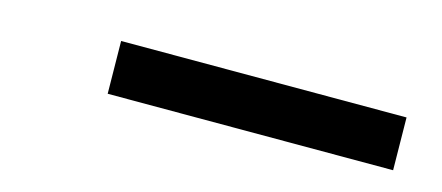

<svg xmlns="http://www.w3.org/2000/svg" viewBox="-25 -811 649 282"><g transform="rotate(15 300.0 -670.0)"><path d="M138 -630 137 -710H571L572 -630Z"/></g></svg>

Font: Iosevka Semibold Extended
Style: Italic
Weight: 600
Width: 7
Italic angle: -9°
Monospace: yes
Designer: Belleve Invis
Foundry: Belleve Invis
Version: Version 32.5.0; ttfautohint (v1.8.4)